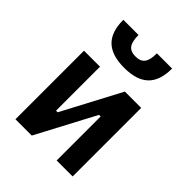

<svg xmlns="http://www.w3.org/2000/svg" viewBox="-219 -904 1025 1025"><g transform="rotate(45 293.0 -391.5)"><path d="M77.1 0H200.2L376 -332H388.2V0H508.8V-517.6H385.7L210 -185.5H197.8V-517.6H77.1ZM293 -604.5C418.5 -604.5 477.1 -662.1 477.1 -782.7H362.3C362.3 -719.2 344.2 -689.9 293 -689.9C242.7 -689.9 223.6 -717.8 223.6 -782.7H108.9C108.9 -663.1 166.5 -604.5 293 -604.5Z"/></g></svg>

Font: Cascadia Mono SemiBold
Style: Regular
Weight: 600
Monospace: yes
Designer: Aaron Bell
Foundry: Saja Typeworks
Version: Version 2404.023